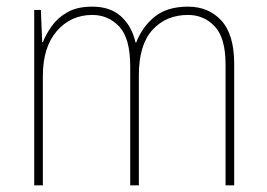

<svg xmlns="http://www.w3.org/2000/svg" viewBox="-20 -558 803 578"><path d="M546 -538Q608 -538 646.5 -496Q685 -454 685 -366V0H659V-364Q659 -444 626.5 -478.5Q594 -513 546 -513Q480 -513 439 -468Q398 -423 398 -331V0H372V-358Q372 -443 339 -478Q306 -513 258 -513Q193 -513 151 -464.5Q109 -416 109 -329V0H83V-528H103L107 -431H109Q118 -454 135.5 -479Q153 -504 182.5 -521Q212 -538 258 -538Q312 -538 344.5 -508.5Q377 -479 388 -430H390Q408 -477 445.5 -507.5Q483 -538 546 -538Z"/></svg>

Font: Noto Sans Lao UI SemCond Thin
Style: Regular
Weight: 100
Width: 4
Designer: Monotype Design Team
Foundry: Monotype Imaging Inc.
Version: Version 2.000; ttfautohint (v1.8.4.7-5d5b)